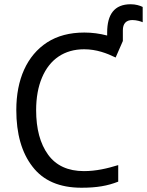

<svg xmlns="http://www.w3.org/2000/svg" viewBox="-20 -878 695 908"><path d="M598.1 -857.9C520.5 -857.9 486.8 -809.6 486.8 -724.1V-710C451.7 -719.2 415.5 -724.1 378.9 -724.1C309.6 -724.1 251 -708.5 203.1 -677.7C106.9 -615.2 57.1 -502 57.1 -357.9C57.1 -245.1 82.5 -155.8 133.8 -89.8C184.6 -23.4 261.7 9.8 365.2 9.8C438 9.8 488.3 1 539.1 -19V-97.2C486.8 -81.1 434.1 -68.8 377 -68.8C301.8 -68.8 245.1 -94.7 207.5 -146.5C169.9 -198.2 150.9 -268.6 150.9 -356.9C150.9 -416 160.2 -467.8 178.7 -511.2C215.3 -598.1 284.7 -645 377.9 -645C436.5 -645 485.8 -626 526.9 -606L561 -684.1V-734.9C561 -766.6 576.7 -783.2 606 -783.2C626 -783.2 645.5 -776.9 654.8 -772.9V-845.2C641.6 -851.6 622.1 -857.9 598.1 -857.9Z"/></svg>

Font: Avrile Sans
Style: Regular
Weight: 400
Designer: Monotype Design Team, Google (font), Stefan Peev (BGR Cyrillic), Cristiano Sobral (main changes)
Foundry: The Avrile Sans Project Authors
Version: Version 3.110